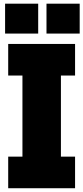

<svg xmlns="http://www.w3.org/2000/svg" viewBox="-20 -998 442 1018"><path d="M23.5 -597.5V-765H378V-597.5H303V-167.5H378V0H23.5V-167.5H99V-597.5ZM7 -978.5H182.5V-820H7ZM226.5 -978.5H402.5V-820H226.5Z"/></svg>

Font: Hepta Slab ExtraLight ExtraBold
Style: Regular
Weight: 800
Version: Version 1.102